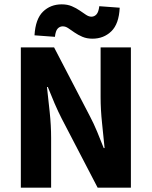

<svg xmlns="http://www.w3.org/2000/svg" viewBox="-20 -872 705 892"><path d="M76.8 0V-651.8H231.3L398.2 -331Q415.6 -298 431.3 -260.2Q446.9 -222.5 461.9 -184.1H465.9Q460.8 -237.1 454.1 -300.2Q447.4 -363.3 447.4 -420.6V-651.8H588.1V0H433.7L266.8 -320.8Q249.9 -353.8 233.5 -391.8Q217.2 -429.8 202.2 -467.7H198.2Q204.2 -414.4 210.8 -351.9Q217.5 -289.4 217.5 -231.1V0ZM409.6 -692.3Q383.1 -692.3 362.7 -701.1Q342.3 -709.9 326.3 -721Q310.3 -732 297.5 -740.8Q284.7 -749.6 271.8 -749.6Q257.8 -749.6 248 -739.2Q238.2 -728.7 235.2 -700.9L140.3 -707.9Q144.8 -783.8 179.7 -817.8Q214.6 -851.8 266.8 -851.8Q293.4 -851.8 313.9 -843Q334.4 -834.2 350.4 -823.1Q366.4 -812.1 379.5 -803.3Q392.6 -794.5 404.7 -794.5Q418.6 -794.5 428.4 -805.4Q438.1 -816.2 441.3 -843.2L536.1 -836.2Q532.7 -761.1 497.3 -726.7Q461.8 -692.3 409.6 -692.3Z"/></svg>

Font: SourceSans3VF
Style: Regular
Weight: 200
Designer: Paul D. Hunt
Foundry: Adobe
Version: Version 3.052;hotconv 1.1.0;makeotfexe 2.6.0